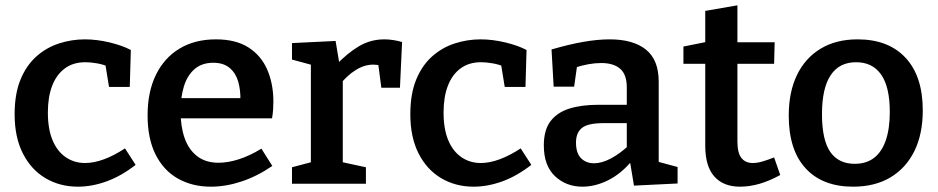

<svg xmlns="http://www.w3.org/2000/svg" viewBox="-20 -691 3526 722"><path d="M273 11Q205 11 151 -21Q97 -53 66 -114Q35 -175 35 -261Q35 -338 57 -391.5Q79 -445 116.5 -478.5Q154 -512 201.5 -527.5Q249 -543 299 -543Q344 -543 392 -531.5Q440 -520 472 -503L468 -364H390L376 -450L386 -441Q367 -449 343.5 -453Q320 -457 301 -457Q255 -457 223.5 -433.5Q192 -410 176 -368Q160 -326 160 -268Q160 -206 177.5 -164Q195 -122 227 -100Q259 -78 300 -78Q333 -78 371 -92Q409 -106 450 -133L490 -71Q436 -29 381 -9Q326 11 273 11Z M773 11Q703 11 649 -19.5Q595 -50 565 -110Q535 -170 535 -257Q535 -346 566.5 -410Q598 -474 655.5 -508.5Q713 -543 792 -543Q867 -543 914.5 -512.5Q962 -482 985 -429Q1008 -376 1008 -309Q1008 -294 1007 -279Q1006 -264 1003 -246H631V-322H898L884 -313Q885 -353 875.5 -385Q866 -417 843 -436Q820 -455 782 -455Q739 -455 711.5 -431Q684 -407 671.5 -366Q659 -325 659 -273Q659 -216 674 -172.5Q689 -129 721 -104Q753 -79 802 -79Q837 -79 878 -92Q919 -105 963 -132L1004 -67Q947 -28 888 -8.5Q829 11 773 11Z M1078 0V-62L1161 -84L1149 -65V-465L1163 -444L1078 -467V-529L1242 -537L1258 -441L1242 -445Q1287 -492 1330.5 -517.5Q1374 -543 1425 -543Q1457 -543 1492 -533L1484 -361H1414L1400 -468L1411 -444Q1405 -446 1398 -447Q1391 -448 1384 -448Q1350 -448 1317.5 -427.5Q1285 -407 1259 -374L1269 -407V-65L1254 -84L1356 -62V0Z M1761 11Q1693 11 1639 -21Q1585 -53 1554 -114Q1523 -175 1523 -261Q1523 -338 1545 -391.5Q1567 -445 1604.5 -478.5Q1642 -512 1689.5 -527.5Q1737 -543 1787 -543Q1832 -543 1880 -531.5Q1928 -520 1960 -503L1956 -364H1878L1864 -450L1874 -441Q1855 -449 1831.5 -453Q1808 -457 1789 -457Q1743 -457 1711.5 -433.5Q1680 -410 1664 -368Q1648 -326 1648 -268Q1648 -206 1665.5 -164Q1683 -122 1715 -100Q1747 -78 1788 -78Q1821 -78 1859 -92Q1897 -106 1938 -133L1978 -71Q1924 -29 1869 -9Q1814 11 1761 11Z M2457 -63 2439 -87 2528 -63V-1L2364 7L2348 -89L2356 -86Q2315 -37 2266.5 -13Q2218 11 2170 11Q2109 11 2067 -28.5Q2025 -68 2025 -144Q2025 -202 2050 -235Q2075 -268 2120.5 -282.5Q2166 -297 2231 -297H2346L2337 -286V-362Q2337 -411 2312 -432.5Q2287 -454 2241 -454Q2218 -454 2192.5 -449.5Q2167 -445 2137 -435L2151 -450L2139 -365H2062L2054 -505Q2119 -524 2173 -533.5Q2227 -543 2273 -543Q2361 -543 2409 -504.5Q2457 -466 2457 -384ZM2146 -155Q2146 -115 2165 -96Q2184 -77 2214 -77Q2243 -77 2277 -95Q2311 -113 2343 -143L2337 -119V-238L2346 -228H2250Q2191 -228 2168.5 -210Q2146 -192 2146 -155Z M2763 11Q2700 11 2666 -27.5Q2632 -66 2632 -143V-468L2649 -451H2550V-516L2650 -536L2632 -515V-650L2753 -671V-515L2739 -532H2893L2891 -451H2739L2753 -468V-159Q2753 -116 2768 -97Q2783 -78 2811 -78Q2828 -78 2848 -84Q2868 -90 2891 -99L2914 -33Q2835 11 2763 11Z M3205 -543Q3321 -543 3385.5 -473.5Q3450 -404 3450 -276Q3450 -187 3418.5 -123Q3387 -59 3328.5 -24Q3270 11 3188 11Q3073 11 3009.5 -58Q2946 -127 2946 -256Q2946 -345 2977 -409Q3008 -473 3066 -508Q3124 -543 3205 -543ZM3199 -457Q3136 -457 3103.5 -408Q3071 -359 3071 -262Q3071 -165 3102 -120Q3133 -75 3194 -75Q3238 -75 3267 -97.5Q3296 -120 3311 -163.5Q3326 -207 3326 -270Q3326 -364 3293.5 -410.5Q3261 -457 3199 -457Z"/></svg>

Font: Bitter Thin SemiBold
Style: Regular
Weight: 600
Version: Version 2.002